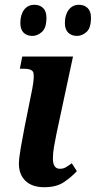

<svg xmlns="http://www.w3.org/2000/svg" viewBox="-20 -772 400 802"><path d="M165 10Q114 10 86.5 -16.5Q59 -43 59 -88Q59 -110 66.5 -153.5Q74 -197 83 -243L115 -402Q124 -451 119.5 -468Q115 -485 79 -485H63L73 -536H285L216 -214Q210 -185 205.5 -158.5Q201 -132 201 -110Q201 -67 230 -67Q244 -67 254.5 -73Q265 -79 280 -90L301 -57Q279 -33 247.5 -11.5Q216 10 165 10ZM302 -622Q279 -622 265 -635.5Q251 -649 251 -676Q251 -710 267 -731Q283 -752 310 -752Q332 -752 346 -738.5Q360 -725 360 -698Q360 -655 341.5 -638.5Q323 -622 302 -622ZM116 -622Q92 -622 78.5 -635.5Q65 -649 65 -676Q65 -710 80.5 -731Q96 -752 124 -752Q146 -752 160 -738.5Q174 -725 174 -698Q174 -655 155 -638.5Q136 -622 116 -622Z"/></svg>

Font: Noto Serif Condensed
Style: Bold Italic
Weight: 700
Width: 3
Italic angle: -12°
Designer: Monotype Design Team
Foundry: Monotype Imaging Inc.
Version: Version 2.014